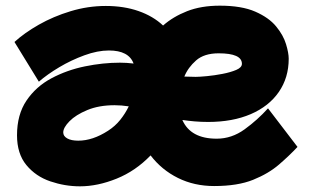

<svg xmlns="http://www.w3.org/2000/svg" viewBox="-20 -574 1098 677"><path d="M262 83Q209 83 157.5 65.5Q106 48 73 8Q40 -32 40 -97Q40 -170 73.5 -219.5Q107 -269 161.5 -298Q216 -327 279.5 -340Q343 -353 403 -353Q426 -353 451 -350Q434 -396 364 -396Q324 -396 277.5 -379Q231 -362 189 -337Q147 -312 117 -286L31 -426Q66 -458 117 -487Q168 -516 229 -534.5Q290 -553 353 -553Q417 -553 468.5 -535Q520 -517 555 -484Q590 -515 639.5 -534.5Q689 -554 755 -554Q832 -554 880 -533Q928 -512 953.5 -481Q979 -450 988.5 -418.5Q998 -387 998 -367Q998 -300 963 -249.5Q928 -199 864 -171.5Q800 -144 714 -144Q689 -144 666 -146Q643 -148 623 -151Q652 -85 744 -85Q797 -85 842.5 -118Q888 -151 925 -192L1029 -56Q1001 -26 964 6Q927 38 872.5 60Q818 82 735 82Q665 82 607.5 53.5Q550 25 511 -26Q458 29 391 56Q324 83 262 83ZM751 -386Q700 -386 671.5 -361Q643 -336 630 -304Q649 -303 670 -303Q683 -303 709.5 -305.5Q736 -308 764.5 -313.5Q793 -319 813 -327.5Q833 -336 833 -349Q833 -386 751 -386ZM203 -107Q203 -94 217 -86Q231 -78 256 -78Q307 -78 361 -113Q386 -129 404 -151.5Q422 -174 434 -199Q408 -203 384 -203Q329 -203 288 -186Q247 -169 225 -146.5Q203 -124 203 -107Z"/></svg>

Font: KN Bobohei
Style: Bold
Weight: 700
Designer: Kingnam Type Foundry
Version: Version 1.710;March 18, 2023